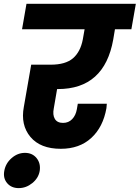

<svg xmlns="http://www.w3.org/2000/svg" viewBox="-88 -760 721 992"><path d="M25.9 -608.9 48.8 -740.2H613.8L590.8 -608.9H505.9L497.1 -556.2Q451.7 -299.8 210.9 -299.8H207L189.9 -200.2Q183.1 -166.5 195.3 -145.8Q207.5 -125 237.8 -125Q266.1 -125 284.9 -144.5Q303.7 -164.1 309.1 -195.8L314 -224.1H463.9Q461.9 -204.6 461.9 -201.2Q444.8 -103.5 383.8 -47.4Q322.8 8.8 226.1 8.8Q120.6 8.8 69.1 -52.7Q17.6 -114.3 35.2 -208L73.2 -425.8H173.8Q250.5 -425.8 289.1 -459Q327.6 -492.2 339.8 -556.2L349.1 -608.9ZM-65.9 123Q-59.1 84 -28.1 56.9Q2.9 29.8 41 29.8Q79.1 29.8 101.1 56.9Q123 84 117.2 123Q110.8 160.2 78.9 186Q46.9 211.9 8.8 211.9Q-29.3 211.9 -51 186.3Q-72.8 160.6 -65.9 123Z"/></svg>

Font: SVN-Poppins
Style: Bold Italic
Weight: 700
Italic angle: -10°
Designer: Ninad Kale (Devanagari), Jonny Pinhorn (Latin)
Foundry: Indian Type Foundry
Version: Version 3.002 2017